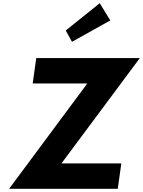

<svg xmlns="http://www.w3.org/2000/svg" viewBox="-20 -1176 896 1203"><path d="M208 -812 207 -811 185 -654 186 -653H527L37 7H717L718 6L740 -151L739 -152H365L856 -812ZM431 -914 671 -1048 605 -1156 392 -985Z"/></svg>

Font: Hussar Woodtype
Style: SeBdObl
Weight: 900
Foundry: Cannot Into Space Fonts
Version: Version 1.07